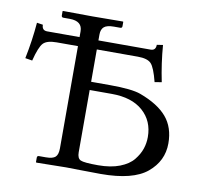

<svg xmlns="http://www.w3.org/2000/svg" viewBox="-74 -726 858 808"><g transform="rotate(10 355.0 -322.0)"><path d="M522.9 -549.8Q544.9 -549.8 544.9 -574.2L570.8 -578.1Q576.7 -501 592.8 -422.9L563 -418Q547.9 -478 532 -494.6Q516.1 -511.2 475.1 -511.2H299.8V-373H378.9Q474.1 -373 512.2 -358.9Q590.3 -330.1 627.7 -286.1Q665 -242.2 665 -173.8Q665 -98.6 604.5 -48.3Q543.9 2 407.2 2Q359.4 2 321.8 1Q284.2 0 258.8 0L131.8 2L129.9 0V-19Q129.9 -26.9 138.2 -26.9H167Q196.8 -26.9 208 -37.4Q219.2 -47.9 219.2 -74.2V-511.2H127.9Q86.9 -511.2 71 -494.6Q55.2 -478 40 -418L9.8 -422.9Q25.9 -501 32.2 -578.1L58.1 -574.2Q58.1 -550.3 80.1 -549.8H219.2V-574.2Q219.2 -618.2 165 -618.2H138.2Q130.4 -618.2 129.9 -626V-645L131.8 -646Q218.8 -645 257.8 -645L387.2 -646L389.2 -645V-626Q389.2 -618.2 380.9 -618.2H354Q324.2 -618.2 312 -607.7Q299.8 -597.2 299.8 -575.2V-549.8ZM299.8 -337.9V-71.8Q299.8 -45.9 314.5 -39.1Q329.1 -32.2 389.2 -32.2Q443.4 -32.2 481.7 -47.1Q520 -62 539.6 -86.4Q559.1 -110.8 567.1 -135Q575.2 -159.2 575.2 -185.1Q575.2 -253.9 527.6 -295.9Q480 -337.9 394 -337.9Z"/></g></svg>

Font: Linux Libertine O
Style: Regular
Weight: 400
Designer: Philipp H. Poll
Foundry: Philipp H. Poll
Version: Version 5.3.0